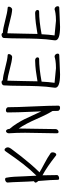

<svg xmlns="http://www.w3.org/2000/svg" viewBox="815 -1590 789 2459"><g transform="rotate(-90 1209.5 -360.5)"><path d="M471.2 -110.8Q487.8 -103.5 487.8 -79.1Q487.8 -62 479.2 -48.1Q470.7 -34.2 459 -34.2Q450.7 -34.2 444.8 -40Q302.7 -152.8 193.8 -210.9Q196.8 -27.8 196.8 -23.9Q196.8 -13.2 183.6 -5.6Q170.4 2 155.8 2Q136.2 2 136.2 -13.2Q136.2 -82.5 121.1 -264.2Q120.1 -265.1 115.2 -271.2Q110.4 -277.3 106.7 -282.7Q103 -288.1 100.1 -295.9Q100.1 -312 118.2 -319.8Q113.3 -378.4 109.6 -491.9Q106 -605.5 101.1 -659.2Q101.1 -670.9 114.3 -680.4Q127.4 -689.9 142.1 -689.9Q160.2 -689.9 163.1 -673.8Q171.9 -629.4 175.3 -574.5Q178.7 -519.5 181.4 -437.3Q184.1 -355 189 -288.1Q265.6 -364.3 339.4 -459.7Q413.1 -555.2 494.1 -673.8Q506.8 -696.8 521 -696.8Q532.7 -696.8 542.2 -683.3Q551.8 -669.9 551.8 -657.2Q551.8 -636.2 535.2 -613.8Q467.3 -523.9 435.3 -482.7Q403.3 -441.4 344.5 -372.1Q285.6 -302.7 231.9 -249Q265.1 -228 345.5 -185.8Q425.8 -143.6 471.2 -110.8Z M999 -657.2Q999 -668 1007.1 -673.6Q1015.1 -679.2 1027.8 -679.2Q1042.5 -679.2 1054.2 -670.9Q1065.9 -662.6 1065.9 -649.9Q1065.9 -543 1075.9 -328.9Q1085.9 -114.7 1085.9 -7.8Q1085.9 14.2 1056.6 14.2Q1042.5 14.2 1030.8 6.1Q1019 -2 1019 -14.2Q1019 -47.9 1017.6 -82Q989.7 -126.5 960 -188.2Q930.2 -250 908.7 -300.3Q887.2 -350.6 856 -410.4Q824.7 -470.2 793 -515.1Q793 -439.5 789.3 -282.5Q785.6 -125.5 785.6 -42Q785.6 -26.9 774.2 -15.9Q762.7 -4.9 750 -4.9Q731.9 -4.9 731.9 -28.8Q731.9 -95.2 735.4 -229.7Q738.8 -364.3 738.8 -433.1Q738.8 -544.4 731.9 -642.1Q731.9 -656.7 740.5 -667.5Q749 -678.2 759.8 -678.2Q770.5 -678.2 778.6 -666.7Q786.6 -655.3 788.6 -631.8Q825.2 -590.3 859.4 -535.4Q893.6 -480.5 913.3 -439.7Q933.1 -398.9 964.8 -328.9Q996.6 -258.8 1012.7 -226.1Q1011.2 -269 1007.3 -360.4Q1003.4 -451.7 1001.2 -522.2Q999 -592.8 999 -657.2Z M1345.7 -707Q1347.2 -719.7 1359.6 -727.3Q1372.1 -734.9 1386.7 -734.9Q1396 -734.9 1402.6 -730.7Q1409.2 -726.6 1409.7 -719.2Q1463.9 -716.8 1569.3 -688.7Q1674.8 -660.6 1728.5 -657.2Q1746.6 -657.2 1746.6 -640.1Q1746.6 -627 1735.1 -613Q1723.6 -599.1 1709.5 -599.1Q1655.8 -602.1 1555.2 -629.4Q1454.6 -656.7 1405.8 -661.1Q1403.3 -591.8 1401.1 -461.7Q1398.9 -331.5 1397.5 -274.9Q1408.2 -276.4 1460.4 -284.7Q1512.7 -293 1533.9 -295.7Q1555.2 -298.3 1594 -301.8Q1632.8 -305.2 1664.6 -305.2Q1683.6 -305.2 1694.1 -295.9Q1704.6 -286.6 1704.6 -274.9Q1704.6 -266.1 1699 -260Q1693.4 -253.9 1683.6 -253.9Q1562 -253.9 1393.6 -222.2Q1388.7 -128.4 1378.4 -56.2L1566.4 -38.1Q1594.7 -38.1 1620.1 -40Q1645.5 -42 1661.4 -44.4Q1677.2 -46.9 1688.7 -49.6Q1700.2 -52.2 1706.1 -54.2Q1711.9 -56.2 1712.4 -56.2Q1730.5 -56.2 1741.5 -43.7Q1752.4 -31.2 1752.4 -16.1Q1752.4 -7.3 1747.3 -1.7Q1742.2 3.9 1733.4 3.9Q1702.6 3.9 1616.9 9Q1531.2 14.2 1487.8 14.2Q1315.4 14.2 1315.4 -47.9Q1315.4 -57.1 1316.4 -62Q1331.1 -160.2 1335.2 -268.8Q1339.4 -377.4 1339.8 -500.7Q1340.3 -624 1345.7 -707Z M1952.6 -707Q1954.1 -719.7 1966.6 -727.3Q1979 -734.9 1993.7 -734.9Q2002.9 -734.9 2009.5 -730.7Q2016.1 -726.6 2016.6 -719.2Q2070.8 -716.8 2176.3 -688.7Q2281.7 -660.6 2335.4 -657.2Q2353.5 -657.2 2353.5 -640.1Q2353.5 -627 2342 -613Q2330.6 -599.1 2316.4 -599.1Q2262.7 -602.1 2162.1 -629.4Q2061.5 -656.7 2012.7 -661.1Q2010.3 -591.8 2008.1 -461.7Q2005.9 -331.5 2004.4 -274.9Q2015.1 -276.4 2067.4 -284.7Q2119.6 -293 2140.9 -295.7Q2162.1 -298.3 2200.9 -301.8Q2239.7 -305.2 2271.5 -305.2Q2290.5 -305.2 2301 -295.9Q2311.5 -286.6 2311.5 -274.9Q2311.5 -266.1 2305.9 -260Q2300.3 -253.9 2290.5 -253.9Q2168.9 -253.9 2000.5 -222.2Q1995.6 -128.4 1985.4 -56.2L2173.3 -38.1Q2201.7 -38.1 2227.1 -40Q2252.4 -42 2268.3 -44.4Q2284.2 -46.9 2295.7 -49.6Q2307.1 -52.2 2313 -54.2Q2318.8 -56.2 2319.3 -56.2Q2337.4 -56.2 2348.4 -43.7Q2359.4 -31.2 2359.4 -16.1Q2359.4 -7.3 2354.2 -1.7Q2349.1 3.9 2340.3 3.9Q2309.6 3.9 2223.9 9Q2138.2 14.2 2094.7 14.2Q1922.4 14.2 1922.4 -47.9Q1922.4 -57.1 1923.3 -62Q1938 -160.2 1942.1 -268.8Q1946.3 -377.4 1946.8 -500.7Q1947.3 -624 1952.6 -707Z"/></g></svg>

Font: Zhizn
Style: Regular
Weight: 400
Designer: Peter Zharnov
Foundry: Peter Zharnov
Version: Version 1.000